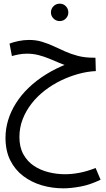

<svg xmlns="http://www.w3.org/2000/svg" viewBox="-20 -634 577 1048"><path d="M326 394Q265 394 208.5 377.5Q152 361 107 327Q62 293 36 241Q10 189 10 118Q10 69 24.5 21.5Q39 -26 67 -70.5Q95 -115 136.5 -155Q178 -195 232 -228.5Q286 -262 351 -287L355 -272Q329 -280 302 -291.5Q275 -303 247 -314.5Q219 -326 189.5 -333.5Q160 -341 128 -341Q104 -341 83 -337Q62 -333 45 -328L32 -396Q52 -404 81 -410Q110 -416 139 -416Q177 -416 209.5 -406Q242 -396 272.5 -382Q303 -368 335 -353.5Q367 -339 405 -329Q443 -319 492 -319H501L503 -246Q457 -244 408 -230.5Q359 -217 312.5 -194.5Q266 -172 225 -140.5Q184 -109 153 -69.5Q122 -30 104 16Q86 62 86 114Q86 170 108 209Q130 248 165.5 271.5Q201 295 245.5 306Q290 317 335 317Q371 317 412 309.5Q453 302 502 283L529 347Q471 375 418.5 384.5Q366 394 326 394ZM306 -519Q286 -519 272 -533Q258 -547 258 -566Q258 -586 272 -600Q286 -614 306 -614Q326 -614 339.5 -600Q353 -586 353 -566Q353 -547 339.5 -533Q326 -519 306 -519Z"/></svg>

Font: Noto Sans Arabic Condensed
Style: Regular
Weight: 400
Width: 3
Designer: Monotype Design Team, Nadine Chahine, Nizar Qandah and Khaled Hosny
Foundry: Monotype Imaging Inc.
Version: Version 2.012